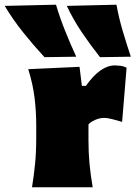

<svg xmlns="http://www.w3.org/2000/svg" viewBox="-110 -796 576 816"><path d="M26 0Q34.5 -52 39.2 -101Q44 -150 44 -213V-263Q44 -322.5 36.8 -381.2Q29.5 -440 10 -502L228 -512L238 -431H255Q316.5 -518 378 -518Q386.5 -518 401 -516.5Q415.5 -515 428 -508L409 -278Q389 -284 367.5 -289.5Q346 -295 333 -295Q313.5 -295 294 -286.2Q274.5 -277.5 266 -267V-200Q266 -147 270.5 -99.5Q275 -52 284 0ZM79 -553Q31 -605 -12.5 -659.5Q-56 -714 -90 -771L128 -776Q144.5 -720.5 166.5 -665.5Q188.5 -610.5 214 -555ZM315 -553Q274 -605 237.2 -659.5Q200.5 -714 174 -771L385 -776Q395 -720.5 411.2 -665.5Q427.5 -610.5 446 -555Z"/></svg>

Font: Commissioner Flair Black
Style: Regular
Weight: 900
Designer: Kostas Bartsokas
Foundry: Kostas Bartsokas
Version: Version 1.000; ttfautohint (v1.8.3)